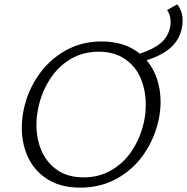

<svg xmlns="http://www.w3.org/2000/svg" viewBox="-20 -854 857 880"><path d="M817 -759Q817 -740 813 -723Q792 -621 652 -578Q684 -540 700 -491Q716 -442 716 -388Q716 -346 707 -304Q689 -221 641 -150Q593 -79 517.5 -36.5Q442 6 348 6Q260 6 200 -31Q140 -68 110 -130Q80 -192 80 -268Q80 -311 89 -353Q106 -435 154 -506Q202 -577 277 -620.5Q352 -664 446 -664Q552 -664 621 -608Q684 -629 716.5 -656.5Q749 -684 759 -726Q762 -740 762 -753Q762 -786 746 -808L792 -834Q817 -804 817 -759ZM648 -375Q648 -441 624.5 -496Q601 -551 552 -584Q503 -617 432 -617Q359 -617 301.5 -582Q244 -547 207.5 -489Q171 -431 156 -362Q147 -322 147 -282Q147 -216 171 -161.5Q195 -107 243.5 -74Q292 -41 363 -41Q436 -41 494 -76Q552 -111 588.5 -169Q625 -227 640 -296Q648 -331 648 -375Z"/></svg>

Font: Ysabeau Semilight
Style: Italic
Weight: 300
Italic angle: -12°
Designer: Christian Thalmann (Catharsis Fonts)
Version: Version 0.003